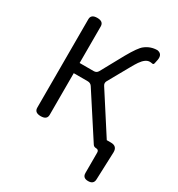

<svg xmlns="http://www.w3.org/2000/svg" viewBox="-199 -795 1027 1110"><g transform="rotate(30 314.0 -240.0)"><path d="M594 155Q593 188 556.5 188Q520 188 520 155V19Q520 0 501 0Q487 0 480 -11L295 -296Q285 -311 266 -311H173V-33Q173 0 131.5 0Q90 0 90 -33V-623Q90 -656 131.5 -656Q173 -656 173 -623V-379H267Q286 -379 295 -395L378 -546Q421 -622 445 -640Q481 -668 526 -668Q562 -662 555 -621L550 -597Q548 -584 538.5 -586Q529 -588 521 -588Q493 -588 465 -548Q454 -532 439 -505L361 -366Q352 -350 362 -335L532 -71H560Q602 -71 601 -29Z"/></g></svg>

Font: Raw Maruko Gothic CJK TC
Style: Regular
Weight: 400
Version: Version 1.001